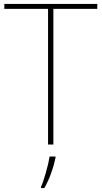

<svg xmlns="http://www.w3.org/2000/svg" viewBox="-20 -734 516 975"><path d="M251 0H224V-689H2V-714H474V-689H251ZM262 61H232Q227 93 213 142.5Q199 192 188 215V221H205Q225 186 239.5 146Q254 106 262 67Z"/></svg>

Font: Noto Sans Display Thin
Style: Regular
Weight: 250
Designer: Monotype Design Team
Foundry: Monotype Imaging Inc.
Version: Version 1.900